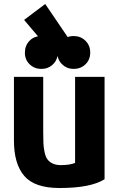

<svg xmlns="http://www.w3.org/2000/svg" viewBox="-20 -925 582 964"><path d="M505 -25Q435 19 279 19Q154 19 102 -41.5Q50 -102 50 -219V-539H197V-262Q197 -226 198 -205Q199 -184 204 -160.5Q209 -137 218.5 -124.5Q228 -112 244.5 -104Q261 -96 286 -96Q330 -96 357 -107V-539H505ZM350 -579Q316 -579 292 -602Q268 -625 268 -660Q268 -696 291 -720Q314 -744 350 -744Q385 -744 409 -720.5Q433 -697 433 -661Q433 -625 409 -602Q385 -579 350 -579ZM188 -579Q153 -579 129 -602Q105 -625 105 -660Q105 -696 128 -720Q151 -744 188 -744Q222 -744 246 -720.5Q270 -697 270 -661Q270 -625 246 -602Q222 -579 188 -579ZM207 -905 347 -699 261 -636 101 -825Z"/></svg>

Font: Repo
Style: Bold
Weight: 700
Designer: Stefan Peev
Foundry: Context Ltd
Version: Version 001.000